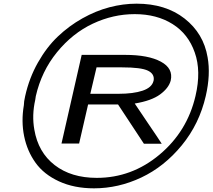

<svg xmlns="http://www.w3.org/2000/svg" viewBox="-20 -782 1158 1046"><path d="M315 0 425 -483H662Q788 -483 856.5 -446Q925 -409 910 -343Q899 -302 852 -267.5Q805 -233 714 -218Q728 -196 786 -111Q844 -26 861 1H764L623 -213H460L411 0ZM472 -271H626Q706 -271 757 -288Q807 -305 816 -340V-341Q817 -342 817 -343Q823 -379 786 -397Q749 -415 645 -415H506Q484 -319 472 -271ZM110 -209Q110 -228 117 -258Q139 -357 186.5 -441Q234 -525 295 -583Q356 -641 429 -682Q502 -723 576.5 -742.5Q651 -762 724 -762Q882 -762 985.5 -681Q1089 -600 1111 -470Q1128 -376 1101 -259Q1066 -107 970.5 9.5Q875 126 750 185Q625 244 492 244Q384 244 301.5 206Q219 168 173.5 104.5Q128 41 111.5 -40Q95 -121 110 -209ZM175 -258Q175 -257 172 -238Q153 -154 167 -76Q188 48 278 117.5Q368 187 507 187Q698 187 849 60.5Q1000 -66 1045 -259Q1077 -395 1041 -496Q1006 -597 920 -651Q834 -705 714 -705Q596 -705 485.5 -653Q375 -601 290.5 -497.5Q206 -394 175 -258Z"/></svg>

Font: Coval
Style: Book Italic
Weight: 350
Foundry: Context Ltd
Version: Version 001.000